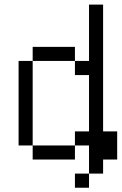

<svg xmlns="http://www.w3.org/2000/svg" viewBox="-20 -708 540 852"><path d="M375 62.5H312.5V125H375ZM375 62.5H437.5V0H500Q500 0 500 -125H437.5V-687.5H375Q375 -687.5 375 -437.5H312.5V-375H375Q375 -375 375 -125H312.5V-62.5H125V0H312.5V-62.5H375Q375 -62.5 375 62.5ZM125 -62.5Q125 -62.5 125 -437.5H62.5Q62.5 -437.5 62.5 -62.5ZM125 -437.5H312.5V-500H125Z"/></svg>

Font: CalcUnifontExMono
Style: Regular
Weight: 500
Version: Version 15.0.06